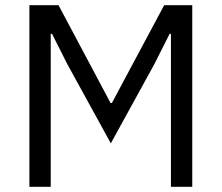

<svg xmlns="http://www.w3.org/2000/svg" viewBox="-20 -718 852 738"><path d="M637 -588H632L573 -471L406 -167L239 -471L180 -588H175V0H93V-698H205L405 -322H410L611 -698H719V0H637Z"/></svg>

Font: IBM Plex Sans KR
Style: Regular
Weight: 400
Designer: Mike Abbink; Paul van der Laan; Pieter van Rosmalen; Wujin Sim; Chorong Kim; Dohee Lee;
Foundry: Sandoll Inc.
Version: Version 1.000